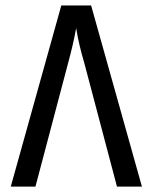

<svg xmlns="http://www.w3.org/2000/svg" viewBox="-20 -694 568 714"><path d="M208 -673.8H318.8L507.8 0H415L293.9 -458Q272.5 -530.3 263.2 -589.8Q253.4 -533.2 232.9 -458L111.8 0H20Z"/></svg>

Font: Droid Arabic Kufi
Style: Regular
Weight: 400
Designer: Pascal Zoghbi
Foundry: Irfont.ir
Version: Version 1.00 February 28, 2013, initial release